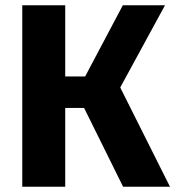

<svg xmlns="http://www.w3.org/2000/svg" viewBox="-20 -713 669 733"><path d="M610 -693 439 -379 629 0H450L301 -301H229V0H65V-693H229V-421H305L449 -693Z"/></svg>

Font: FiraGO
Style: Bold
Weight: 700
Designer: bBox Type
Foundry: bBox Type GmbH
Version: Version 1.001;PS 001.001;hotconv 1.0.88;makeotf.lib2.5.64775